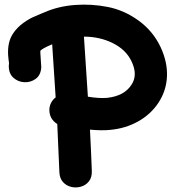

<svg xmlns="http://www.w3.org/2000/svg" viewBox="-20 -808 752 828"><path d="M236 -67Q237 -39 251.5 -23Q266 -7 287 -2Q308 3 329 -3Q350 -9 363.5 -26Q377 -43 376 -71Q373 -152 368 -249Q420 -244 456 -248Q521 -254 575 -284Q629 -314 662 -363Q697 -415 700 -477Q703 -539 673 -604Q640 -674 578 -719Q516 -764 445 -778Q374 -792 302.5 -786.5Q231 -781 172 -755Q171 -755 155 -748L132 -738Q108 -729 80.5 -709Q53 -689 36 -663Q12 -627 15 -571Q16 -559 17 -550L19 -536Q19 -531 18 -526Q17 -492 37 -473.5Q57 -455 84.5 -453.5Q112 -452 134 -468Q156 -484 158 -518Q158 -522 154 -580V-589Q162 -599 205 -617L220 -388Q196 -369 193 -339Q191 -296 227 -273Q232 -169 236 -67ZM442 -386Q409 -383 359 -391L342 -650Q410 -650 466.5 -622Q523 -594 547 -544Q576 -484 546 -441Q515 -394 442 -386Z"/></svg>

Font: Balsamiq Sans
Style: Bold
Weight: 700
Designer: Michael Angeles
Foundry: Balsamiq SRL
Version: Version 1.020; ttfautohint (v1.8.4.7-5d5b);gftools[0.9.26]